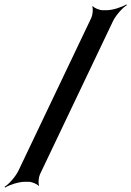

<svg xmlns="http://www.w3.org/2000/svg" viewBox="-74 -757 591 864"><path d="M106 27 434 -661C447 -688 477 -722 497 -734L494 -737C475 -725 433 -711 405 -711H388C374 -711 350 -721 344 -729L341 -727C346 -718 343 -690 337 -677L9 11C-4 38 -34 72 -54 84L-51 87C-32 75 10 61 39 61H55C69 61 93 71 99 79L102 77C97 68 100 40 106 27Z"/></svg>

Font: Asimov
Style: EdgeIt
Weight: 500
Designer: Google
Version: Version 2.000980: 2014